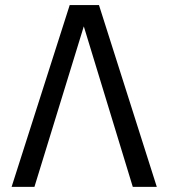

<svg xmlns="http://www.w3.org/2000/svg" viewBox="-20 -726 655 746"><path d="M250.8 -706.2H364.6L589.2 0H495.9L305.6 -623.6L113.8 0H25.1Z"/></svg>

Font: Fira Code Fixed
Style: Regular
Weight: 400
Monospace: yes
Designer: Carrois Corporate, Edenspiekermann AG, Nikita Prokopov
Foundry: Carrois Corporate, Edenspiekermann AG, Nikita Prokopov
Version: Version 5.002